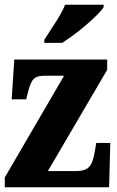

<svg xmlns="http://www.w3.org/2000/svg" viewBox="-20 -786 491 806"><path d="M0 0V-41L249 -468H163Q136 -468 122 -455Q108 -442 98 -401L90 -369H29L40 -536H430V-493L181 -68H301Q337 -68 353.5 -84.5Q370 -101 378 -150L384 -186H443L438 0ZM166 -619Q179 -640 196 -665.5Q213 -691 229 -717.5Q245 -744 253 -766H415V-756Q407 -743 387.5 -723.5Q368 -704 342.5 -682Q317 -660 290 -640Q263 -620 241 -606H166Z"/></svg>

Font: Noto Serif Sinhala ExtraCondensed Black
Style: Regular
Weight: 900
Width: 2
Designer: Jelle Bosma - Monotype Design Team
Foundry: Monotype Imaging Inc.
Version: Version 2.007; ttfautohint (v1.8.4.7-5d5b)